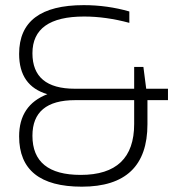

<svg xmlns="http://www.w3.org/2000/svg" viewBox="-20 -718 672 740"><path d="M53.7 -510.3Q53.7 -698.2 302.7 -698.2Q393.1 -698.2 478.5 -673.8V-629.9Q388.2 -654.3 304.2 -654.3Q105 -654.3 105 -512.7Q105 -376 268.6 -376H497.1V-460H532.7L543.5 -376H627.4V-332H548.3V-239.3Q548.3 1.5 295.4 1.5Q53.7 1.5 53.7 -192.4Q53.7 -313 162.6 -355Q53.7 -386.7 53.7 -510.3ZM269.5 -332Q105 -332 105 -194.8Q105 -43.9 291 -43.9Q497.1 -43.9 497.1 -240.2V-332Z"/></svg>

Font: Voltera Light
Style: Light
Weight: 300
Designer: Bernd Montag
Version: Version 1.301